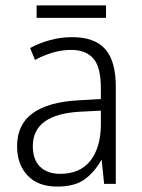

<svg xmlns="http://www.w3.org/2000/svg" viewBox="-20 -678 523 708"><path d="M246 -541Q329 -541 368 -497Q407 -453 407 -358V0H364L355 -87H353Q329 -44 292.5 -17Q256 10 191 10Q120 10 81.5 -31Q43 -72 43 -139Q43 -219 100.5 -260.5Q158 -302 268 -308L352 -313V-352Q352 -430 324.5 -462Q297 -494 242 -494Q209 -494 176 -484.5Q143 -475 109 -457L91 -501Q124 -519 164 -530Q204 -541 246 -541ZM274 -266Q101 -256 101 -139Q101 -89 128 -63Q155 -37 202 -37Q275 -37 313 -85Q351 -133 352 -217V-270ZM371 -658V-612H115V-658Z"/></svg>

Font: Noto Sans Gurmukhi SemiCondensed Light
Style: Regular
Weight: 300
Width: 4
Designer: Jelle Bosma - Monotype Design Team
Foundry: Monotype Imaging Inc.
Version: Version 2.004; ttfautohint (v1.8.4.7-5d5b)